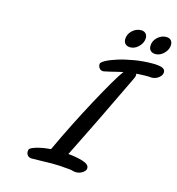

<svg xmlns="http://www.w3.org/2000/svg" viewBox="-125 -977 1004 1088"><g transform="rotate(15 377.5 -433.5)"><path d="M420.9 2.9Q409.7 2.9 399.9 0Q388.7 -3.4 379.9 -3.9Q347.7 -7.3 322.5 -8.5Q297.4 -9.8 275.4 -9.8Q250 -9.8 218.8 -8.5Q187.5 -7.3 158.7 -7.3Q142.6 -7.3 133.8 -16.6Q125 -25.9 125 -39.6Q125 -44.9 126.5 -50.8Q129.9 -62 166.3 -72.8Q202.6 -83.5 249.5 -86.9Q288.1 -170.4 328.9 -251.2Q369.6 -332 412.1 -410.6Q453.6 -487.3 484.6 -540Q515.6 -592.8 532.7 -615.2L484.4 -604Q472.7 -600.6 459.5 -597.7Q446.3 -594.7 431.6 -591.8Q426.3 -589.8 419.9 -589.8Q405.8 -589.8 397.9 -599.9Q390.1 -609.9 390.1 -624Q390.1 -633.8 414.8 -647.5Q439.5 -661.1 481.4 -674.3Q522 -687 574 -695.8Q626 -704.6 682.1 -704.6Q715.3 -704.6 735.8 -697.8Q754.9 -690.4 754.9 -673.3Q754.9 -655.3 736.3 -640.6Q717.8 -626 694.3 -626Q689.5 -626 681.6 -627Q678.7 -627.4 675.5 -627.4Q672.4 -627.4 668.9 -627.4Q650.9 -627.4 635.3 -626.7Q619.6 -626 605.5 -625Q606.4 -618.2 606.4 -617.7Q606.4 -610.8 604 -604.7Q601.6 -598.6 599.1 -593.3L467.3 -319.8Q422.9 -228.5 395.8 -174.6Q368.7 -120.6 351.6 -85.9Q401.4 -81.5 438.7 -69.8Q476.1 -58.1 476.1 -36.1Q476.1 -21 458.3 -9Q440.4 2.9 420.9 2.9ZM681.2 -760.3Q663.1 -760.3 652.6 -770.3Q642.1 -780.3 642.1 -796.9Q642.1 -827.1 665 -848.6Q688 -870.1 716.3 -870.1Q734.4 -870.1 743.9 -860.1Q753.4 -850.1 753.4 -833.5Q753.4 -830.1 752.4 -822.3Q747.6 -797.9 726.6 -779.1Q705.6 -760.3 681.2 -760.3ZM533.2 -760.3Q515.1 -760.3 504.6 -770.3Q494.1 -780.3 494.1 -796.9Q494.1 -827.1 517.1 -848.6Q540 -870.1 568.4 -870.1Q586.4 -870.1 595.9 -860.1Q605.5 -850.1 605.5 -833.5Q605.5 -830.1 604.5 -822.3Q599.6 -797.9 578.6 -779.1Q557.6 -760.3 533.2 -760.3Z"/></g></svg>

Font: Damion
Style: Regular
Weight: 400
Designer: Vernon Adams
Foundry: Vernon Adams
Version: Version 1.100; ttfautohint (v1.8.4.7-5d5b)